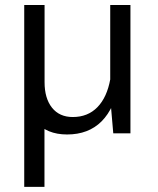

<svg xmlns="http://www.w3.org/2000/svg" viewBox="-20 -525 621 756"><path d="M75.4 -505.4V210.9H155.1V-505.4ZM76.1 -188.3Q76.1 -98.2 119.9 -46.8Q163.8 4.5 244.1 4.5Q328.2 4.5 379.9 -47.1Q431.6 -98.8 450 -200.9L414.3 -213.5Q401.3 -141.6 363.5 -102.9Q325.7 -64.2 266.6 -64.2Q214 -64.2 184.7 -101Q155.5 -137.9 155.5 -201.3V-505.4H76.1ZM493.6 -505.4H414V-139L426 0H493.6Z"/></svg>

Font: Estedad-FD VF
Style: Regular
Weight: 100
Designer: Amin Abedi
Version: Version 7.3